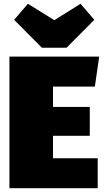

<svg xmlns="http://www.w3.org/2000/svg" viewBox="-20 -998 557 1018"><path d="M407 -978 268 -891 128 -978 55 -893 202 -745H333L480 -893ZM506 -698H30V0H498V-159H261V-278H456V-431H261V-539H483Z"/></svg>

Font: Fira Sans Ultra
Style: Regular
Weight: 950
Designer: Carrois Corporate & Edenspiekermann AG
Foundry: Carrois Corporate GbR & Edenspiekermann AG
Version: Version 4.203;PS 004.203;hotconv 1.0.88;makeotf.lib2.5.64775